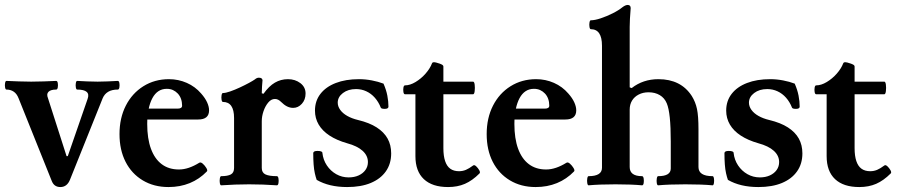

<svg xmlns="http://www.w3.org/2000/svg" viewBox="-20 -745 3632 776"><path d="M224 11Q211.6 11 202.8 5Q194 -1 189 -14L55 -348Q48 -366 35.5 -374.5Q23 -383 6 -383Q2 -383 0.5 -391.8Q-1 -400.5 0.5 -409.2Q2 -418 6 -418Q32 -417 56.5 -416Q81 -415 106 -415Q132.1 -415 157.1 -416Q182 -417 207 -418Q212 -418 213.5 -409.3Q215 -400.7 213.5 -391.8Q212 -383 207 -383Q185 -383 176 -374Q167 -365.1 174 -348L249 -114H254L334 -345Q348 -383 291.8 -383Q288 -383 286.5 -391.8Q285 -400.5 286.5 -409.2Q288 -418 292 -418Q311.7 -417 332.6 -416Q353.5 -415 374.5 -415Q394.2 -415 415.1 -416Q436 -417 456 -418Q461 -418 462.5 -409.3Q464 -400.7 462.5 -391.8Q461 -383 456 -383Q432.2 -383 417.2 -374Q402.2 -365 395 -348L263 -19Q251 11 224 11Z M661 11Q602 11 557 -16Q512 -43 487.5 -91Q463 -139 463 -203Q463 -268 488.5 -318Q514 -368 559.5 -396.5Q605 -425 663 -425Q701 -425 735 -410Q769 -395 793 -367Q809 -349 817 -331.5Q825 -314 825 -299Q825 -262 781 -262H540V-306H698Q716 -306 716 -318Q716 -333 711.5 -345.5Q707 -358 698.5 -367Q690 -376 679 -381Q668 -386 654 -386Q635 -386 620.5 -376.5Q606 -367 596 -348.5Q586 -330 580.5 -303.5Q575 -277 575 -244Q575 -185 590 -144Q605 -103 633.5 -81.5Q662 -60 703 -60Q723 -60 743.5 -67Q764 -74 785 -87Q791 -91 799.5 -83.5Q808 -76 814 -66Q820 -56 816 -52Q786 -21 747 -5Q708 11 661 11Z M874 4Q870 4 868.5 -5Q867 -14 868.5 -23.5Q870 -33 874 -33Q900 -33 913 -40Q926 -47 926 -66V-268Q926 -333 881 -333Q877 -333 875.5 -342Q874 -351 875.5 -360Q877 -369 881 -369Q892 -369 910.5 -375.5Q929 -382 949.5 -391.5Q970 -401 986.5 -410Q1003 -419 1010 -424Q1018 -431 1026 -431Q1040 -431 1041 -421Q1040 -408 1039 -395Q1038 -382 1038 -368L1045 -366Q1067 -397 1091 -411Q1115 -425 1144 -425Q1173 -425 1194 -409Q1215 -393 1215 -367Q1215 -342 1200 -325.5Q1185 -309 1165 -309Q1152 -309 1140 -315Q1128 -321 1115 -334Q1110 -339 1104 -342Q1098 -345 1091 -345Q1076 -345 1064 -330.5Q1052 -316 1045 -295.5Q1038 -275 1038 -255V-66Q1038 -47 1053 -40Q1068 -33 1099 -33Q1104 -33 1105.5 -23.5Q1107 -14 1105.5 -5Q1104 4 1099 4Q1071 2 1043 1Q1015 0 987 0Q959 0 931 1Q903 2 874 4Z M1383 11Q1310 11 1260 -18Q1256 -29 1252.5 -44.5Q1249 -60 1247.5 -80.5Q1246 -101 1246 -126Q1246 -135 1263 -135Q1283 -135 1283 -127Q1286 -99 1301 -76.5Q1316 -54 1339 -41Q1362 -28 1389 -28Q1412 -28 1429.5 -36Q1447 -44 1457 -58Q1467 -72 1467 -90Q1467 -116 1445.5 -135.5Q1424 -155 1383 -166Q1341 -178 1312 -197Q1283 -216 1268 -241.5Q1253 -267 1253 -298Q1253 -337 1275 -365.5Q1297 -394 1337 -409.5Q1377 -425 1431 -425Q1457 -425 1483 -420Q1509 -415 1530 -407Q1541 -382 1545.5 -358.5Q1550 -335 1550 -314Q1550 -305 1535 -305Q1521 -305 1519 -310Q1510 -333 1495 -350Q1480 -367 1460.5 -376Q1441 -385 1419 -385Q1387 -385 1366 -369Q1345 -353 1345 -330Q1345 -315 1355 -301Q1365 -287 1383.5 -276.5Q1402 -266 1427 -260Q1473 -249 1502.5 -230Q1532 -211 1546.5 -185Q1561 -159 1561 -125Q1561 -83 1539.5 -52.5Q1518 -22 1478.5 -5.5Q1439 11 1383 11Z M1791 11Q1727 11 1693 -21Q1659 -53 1659 -114V-364H1617Q1612 -364 1610.5 -373Q1609 -382 1610.5 -391Q1612 -400 1617 -400Q1637 -400 1659.5 -413.5Q1682 -427 1700 -447.5Q1718 -468 1726 -489Q1728 -494 1735 -493.5Q1742 -493 1750 -490Q1758 -488 1765 -484.5Q1772 -481 1772 -476V-415H1892Q1897 -415 1898.5 -402.5Q1900 -390 1898.5 -377Q1897 -364 1892 -364H1772V-146Q1772 -115 1779 -94Q1786 -73 1800 -63Q1814 -53 1835 -53Q1850 -53 1863 -58.5Q1876 -64 1892 -76Q1897 -80 1904.5 -73Q1912 -66 1917 -57Q1922 -48 1918 -44Q1889 -15 1859 -2Q1829 11 1791 11Z M2145 11Q2086 11 2041 -16Q1996 -43 1971.5 -91Q1947 -139 1947 -203Q1947 -268 1972.5 -318Q1998 -368 2043.5 -396.5Q2089 -425 2147 -425Q2185 -425 2219 -410Q2253 -395 2277 -367Q2293 -349 2301 -331.5Q2309 -314 2309 -299Q2309 -262 2265 -262H2024V-306H2182Q2200 -306 2200 -318Q2200 -333 2195.5 -345.5Q2191 -358 2182.5 -367Q2174 -376 2163 -381Q2152 -386 2138 -386Q2119 -386 2104.5 -376.5Q2090 -367 2080 -348.5Q2070 -330 2064.5 -303.5Q2059 -277 2059 -244Q2059 -185 2074 -144Q2089 -103 2117.5 -81.5Q2146 -60 2187 -60Q2207 -60 2227.5 -67Q2248 -74 2269 -87Q2275 -91 2283.5 -83.5Q2292 -76 2298 -66Q2304 -56 2300 -52Q2270 -21 2231 -5Q2192 11 2145 11Z M2359 4Q2355 4 2353.5 -5.1Q2352 -14.2 2353.5 -23.6Q2355 -33 2359 -33Q2413 -33 2413 -67V-560Q2413 -627 2368 -627Q2364 -627 2362.5 -636Q2361 -645 2362.5 -654Q2364 -663 2368 -663Q2384 -663 2408 -671Q2432 -679 2456 -691Q2480 -703 2496 -716Q2508 -725 2517 -725Q2529 -725 2529 -712Q2527 -685 2526 -669Q2525 -653 2525 -636V-392L2533 -389Q2556 -407 2583 -416Q2610 -425 2641 -425Q2732 -425 2776 -357Q2791 -333 2797 -304.5Q2803 -276 2803 -223V-70Q2803 -33 2860 -33Q2864 -33 2865.5 -23.8Q2867 -14.5 2865.5 -5.2Q2864 4 2860 4Q2838 2 2811 1Q2784 0 2750 0Q2716 0 2689.3 1Q2662.7 2 2640 4Q2636 4 2634.5 -4.9Q2633 -13.8 2634.5 -23.4Q2636 -33 2640 -33Q2691 -33 2691 -64V-173Q2691 -232 2687 -270Q2683 -308 2675 -327Q2666 -349 2646.7 -360.5Q2627.4 -372 2601.2 -372Q2579 -372 2561.5 -363Q2544 -354 2534.5 -338.4Q2525 -322.8 2525 -301.9V-70Q2525 -33 2575 -33Q2580 -33 2581.5 -23.4Q2583 -13.8 2581.5 -4.9Q2580 4 2575 4Q2553.4 2 2527.2 1Q2501 0 2467.5 0Q2434 0 2407.5 1Q2381 2 2359 4Z M3045 11Q2972 11 2922 -18Q2918 -29 2914.5 -44.5Q2911 -60 2909.5 -80.5Q2908 -101 2908 -126Q2908 -135 2925 -135Q2945 -135 2945 -127Q2948 -99 2963 -76.5Q2978 -54 3001 -41Q3024 -28 3051 -28Q3074 -28 3091.5 -36Q3109 -44 3119 -58Q3129 -72 3129 -90Q3129 -116 3107.5 -135.5Q3086 -155 3045 -166Q3003 -178 2974 -197Q2945 -216 2930 -241.5Q2915 -267 2915 -298Q2915 -337 2937 -365.5Q2959 -394 2999 -409.5Q3039 -425 3093 -425Q3119 -425 3145 -420Q3171 -415 3192 -407Q3203 -382 3207.5 -358.5Q3212 -335 3212 -314Q3212 -305 3197 -305Q3183 -305 3181 -310Q3172 -333 3157 -350Q3142 -367 3122.5 -376Q3103 -385 3081 -385Q3049 -385 3028 -369Q3007 -353 3007 -330Q3007 -315 3017 -301Q3027 -287 3045.5 -276.5Q3064 -266 3089 -260Q3135 -249 3164.5 -230Q3194 -211 3208.5 -185Q3223 -159 3223 -125Q3223 -83 3201.5 -52.5Q3180 -22 3140.5 -5.5Q3101 11 3045 11Z M3453 11Q3389 11 3355 -21Q3321 -53 3321 -114V-364H3279Q3274 -364 3272.5 -373Q3271 -382 3272.5 -391Q3274 -400 3279 -400Q3299 -400 3321.5 -413.5Q3344 -427 3362 -447.5Q3380 -468 3388 -489Q3390 -494 3397 -493.5Q3404 -493 3412 -490Q3420 -488 3427 -484.5Q3434 -481 3434 -476V-415H3554Q3559 -415 3560.5 -402.5Q3562 -390 3560.5 -377Q3559 -364 3554 -364H3434V-146Q3434 -115 3441 -94Q3448 -73 3462 -63Q3476 -53 3497 -53Q3512 -53 3525 -58.5Q3538 -64 3554 -76Q3559 -80 3566.5 -73Q3574 -66 3579 -57Q3584 -48 3580 -44Q3551 -15 3521 -2Q3491 11 3453 11Z"/></svg>

Font: Junicode VF
Style: Regular
Weight: 400
Designer: Peter S. Baker
Version: Version 2.213